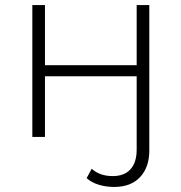

<svg xmlns="http://www.w3.org/2000/svg" viewBox="-20 -542 718 760"><path d="M432 198Q399 198 370 189Q341 180 323 163L343 126Q375 155 426 155Q472 155 496.5 128Q521 101 521 50V-240H158V0H108V-522H158V-284H521V-522H571V54Q571 120 534.5 159Q498 198 432 198Z"/></svg>

Font: Hilab Light
Style: Regular
Weight: 300
Designer: Cristianderson Lima
Foundry: Cristianderson
Version: Version 1.0